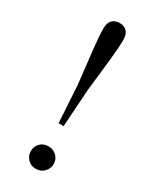

<svg xmlns="http://www.w3.org/2000/svg" viewBox="-197 -800 701 867"><g transform="rotate(30 154.0 -367.0)"><path d="M154 13Q128 13 111.5 -4.5Q95 -22 95 -46Q95 -70 111.5 -87Q128 -104 154 -104Q180 -104 197 -87Q214 -70 214 -46Q214 -22 197 -4.5Q180 13 154 13ZM154 -747Q178 -747 192 -732.5Q206 -718 206 -689Q206 -650 199 -584.5Q192 -519 180 -412L167 -217H141L129 -412Q117 -519 109.5 -584.5Q102 -650 102 -689Q102 -718 116 -732.5Q130 -747 154 -747Z"/></g></svg>

Font: Early Summer Mincho
Style: Regular
Weight: 400
Designer: GuiWonder
Version: Version 1.002